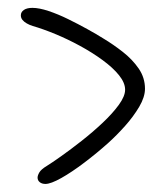

<svg xmlns="http://www.w3.org/2000/svg" viewBox="-20 -574 416 488"><path d="M95.5 -106.5Q86.5 -106.5 81 -111Q75.5 -115.5 75.5 -122.5Q75.5 -128 80 -135.8Q84.5 -143.5 98.5 -152Q111.5 -160 135.5 -177Q159.5 -194 187.5 -216Q215.5 -238 240.8 -261.8Q266 -285.5 282 -307.5Q298 -329.5 298 -346Q298 -363.5 282.5 -382.8Q267 -402 240.8 -421.2Q214.5 -440.5 183.2 -457.5Q152 -474.5 120.5 -487.5Q89 -500.5 63 -508Q55 -510.5 48 -514.5Q41 -518.5 37 -523.5Q33 -528.5 33 -535Q33 -543.5 40.8 -548.8Q48.5 -554 62.5 -554Q79.5 -554 103.5 -546Q127.5 -538 153 -525.5Q178.5 -513 202 -500Q225.5 -487 243 -476Q268 -461 292.2 -442Q316.5 -423 332.5 -399.8Q348.5 -376.5 348.5 -348.5Q348.5 -327.5 333.8 -302.5Q319 -277.5 297.8 -253.8Q276.5 -230 256 -211.5Q226.5 -185 194.5 -160.8Q162.5 -136.5 135.8 -121.5Q109 -106.5 95.5 -106.5Z"/></svg>

Font: Gluten ExtraLight
Style: Regular
Weight: 250
Designer: Tyler Finck
Foundry: Etcetera Type Company
Version: Version 1.300